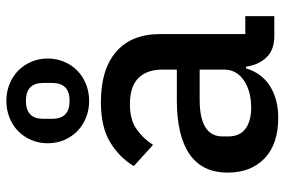

<svg xmlns="http://www.w3.org/2000/svg" viewBox="-162 -700 874 589"><g transform="rotate(-90 274.5 -405.0)"><path d="M459 0Q416 0 393 -24.5Q370 -49 365 -87H360Q345 -38 305 -13Q265 12 208 12Q127 12 83.5 -30Q40 -72 40 -143Q40 -221 96.5 -260Q153 -299 262 -299H356V-343Q356 -391 330 -417Q304 -443 249 -443Q203 -443 174 -423Q145 -403 125 -372L60 -431Q86 -475 133 -503.5Q180 -532 256 -532Q357 -532 411 -485Q465 -438 465 -350V-89H520V0ZM239 -71Q290 -71 323 -93.5Q356 -116 356 -154V-229H264Q151 -229 151 -159V-141Q151 -106 174.5 -88.5Q198 -71 239 -71ZM260 -568Q233 -568 209 -577.5Q185 -587 167.5 -604Q150 -621 140 -644.5Q130 -668 130 -695Q130 -722 140 -745.5Q150 -769 167.5 -786Q185 -803 209 -812.5Q233 -822 260 -822Q287 -822 311 -812.5Q335 -803 352.5 -786Q370 -769 380 -745.5Q390 -722 390 -695Q390 -668 380 -644.5Q370 -621 352.5 -604Q335 -587 311 -577.5Q287 -568 260 -568ZM260 -628Q315 -628 315 -681V-709Q315 -762 260 -762Q205 -762 205 -709V-681Q205 -628 260 -628Z"/></g></svg>

Font: IBM Plex Sans Hebrew Medm
Style: Regular
Weight: 500
Designer: Mike Abbink, Paul van der Laan, Pieter van Rosmalen, Yanek Iontef
Foundry: Bold Monday
Version: Version 1.3